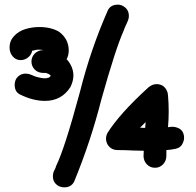

<svg xmlns="http://www.w3.org/2000/svg" viewBox="-20 -756 840 824"><path d="M173 -323Q122 -323 67 -350Q43 -361 43 -392Q43 -405 49 -417Q64 -440 90 -440Q103 -440 116 -434H117Q128 -427 159 -421Q164 -421 166 -420H179Q180 -421 181.5 -421Q183 -421 190 -423L196 -428Q196 -429 196.5 -429.5Q197 -430 198 -431L192 -436V-437L185 -440L177 -443H167Q143 -443 129 -457.5Q115 -472 115 -492Q115 -512 129.5 -526.5Q144 -541 166 -541L161 -542L148 -543Q136 -543 131 -541L118 -538Q115 -521 100.5 -509.5Q86 -498 69 -498Q48 -498 34.5 -514Q21 -530 21 -552Q21 -581 41 -602Q61 -623 90 -631.5Q119 -640 148 -640Q199 -640 233 -620Q275 -589 275 -539Q275 -519 266 -502V-501L268 -500Q295 -468 295 -432Q295 -408 282 -382Q244 -323 173 -323ZM513 -631 511 -625Q476 -547 415 -329Q369 -148 298 24Q285 48 256 48Q243 48 231 42Q207 28 207 1Q207 -13 213 -25Q214 -26 214 -27Q214 -28 215 -28L221 -42L218 -37L221 -44Q257 -117 321 -354Q322 -360 324 -365Q369 -544 443 -712Q455 -736 486 -736Q499 -736 510 -729Q533 -715 533 -688Q533 -675 527 -663Q527 -661 526 -660Q519 -646 513 -631ZM645 -36Q625 -36 611 -50Q597 -64 596 -85L597 -109L553 -110Q518 -112 483 -112Q455 -113 441 -137Q435 -149 435 -161Q435 -173 441 -185Q493 -268 617 -381Q634 -395 652 -395Q664 -395 677 -389Q699 -374 701 -347Q704 -313 704 -278Q704 -244 701 -210L708 -211L720 -212Q733 -212 748 -205Q770 -193 770 -164Q770 -152 762 -137Q754 -122 734 -117.5Q714 -113 694 -112V-85Q693 -64 679 -50Q665 -36 645 -36ZM603 -207 605 -232 581 -208Z"/></svg>

Font: Bad Comic
Style: Regular
Weight: 400
Designer: GGBotNet
Foundry: f0n7
Version: 0.9